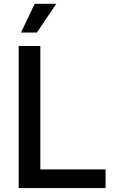

<svg xmlns="http://www.w3.org/2000/svg" viewBox="-20 -963 598 983"><path d="M75.7 0V-727.5H186.5V-95.7H520.5V0ZM87.4 -796.4 157.7 -943.4H268.1L168.9 -796.4Z"/></svg>

Font: Inter 20pt Medium
Style: Regular
Weight: 500
Version: Version 4.001;git-66647c0bb